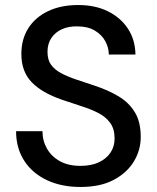

<svg xmlns="http://www.w3.org/2000/svg" viewBox="-20 -732 625 764"><path d="M300 12Q224 12 166 -15.5Q108 -43 76 -93Q44 -143 44 -210H149Q149 -172 167 -140.5Q185 -109 218.5 -90.5Q252 -72 300 -72Q343 -72 373 -86Q403 -100 419.5 -124.5Q436 -149 436 -181Q436 -219 418.5 -243Q401 -267 372 -282Q343 -297 305.5 -309Q268 -321 227 -335Q146 -363 105.5 -405.5Q65 -448 65 -517Q65 -576 92.5 -619.5Q120 -663 171 -687.5Q222 -712 291 -712Q359 -712 409.5 -687Q460 -662 489 -618Q518 -574 519 -515H413Q413 -542 399 -568Q385 -594 357 -610.5Q329 -627 288 -627Q254 -628 227 -616Q200 -604 184.5 -581Q169 -558 169 -526Q169 -494 183 -474.5Q197 -455 223 -441Q249 -427 283.5 -415.5Q318 -404 360 -390Q411 -373 452 -348.5Q493 -324 516.5 -285.5Q540 -247 540 -187Q540 -135 513 -90Q486 -45 433 -16.5Q380 12 300 12Z"/></svg>

Font: DM Sans 24pt Medium
Style: Regular
Weight: 500
Designer: Colophon Foundry, Jonny Pinhorn
Foundry: Colophon Foundry
Version: Version 4.004;gftools[0.9.30]